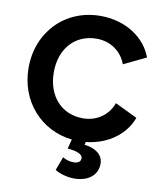

<svg xmlns="http://www.w3.org/2000/svg" viewBox="-104 -840 980 1162"><g transform="rotate(10 386.0 -258.5)"><path d="M430 240C518 240 574 195 574 124C574 72 529 35 459 28L463 10C602 -4 704 -87 739 -187L602 -253C576 -181 510 -128 420 -128C288 -128 199 -227 199 -373C199 -518 288 -617 420 -617C510 -617 576 -564 602 -492L739 -558C700 -668 581 -757 420 -757C204 -757 44 -595 44 -373C44 -167 185 -11 377 10L362 68C422 73 455 88 455 112C455 132 439 144 410 144C388 144 364 137 344 125L313 208C345 229 395 240 430 240Z"/></g></svg>

Font: Mluvka ExtraBold
Style: Regular
Weight: 800
Designer: Modified by Jiří Krblich, Original typeface by Gumpita Rahayu
Foundry: Gumpita Rahayu & Jiří Krblich
Version: Version 2.000;Glyphs 3.1.1 (3134)